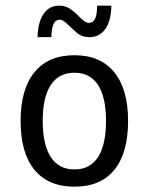

<svg xmlns="http://www.w3.org/2000/svg" viewBox="-20 -665 540 696"><path d="M250 -401.4Q193.4 -401.4 164.1 -356.9Q134.8 -312.5 134.8 -226.6Q134.8 -140.6 164.1 -95.7Q193.4 -50.8 250 -50.8Q306.6 -50.8 335.4 -95.7Q364.3 -140.6 364.3 -226.6Q364.3 -312.5 335.4 -356.9Q306.6 -401.4 250 -401.4ZM250 -464.8Q343.8 -464.8 394 -403.3Q444.3 -341.8 444.3 -226.6Q444.3 -110.4 394.5 -49.3Q344.7 11.7 250 11.7Q155.3 11.7 105 -49.3Q54.7 -110.4 54.7 -226.6Q54.7 -341.8 105 -403.3Q155.3 -464.8 250 -464.8ZM248 -555.7 224.6 -577.1Q216.8 -585 209.5 -589.4Q202.1 -593.8 197.3 -593.8Q181.6 -593.8 174.3 -578.6Q167 -563.5 166 -530.3H116.2Q117.2 -584 137.7 -614.3Q158.2 -644.5 194.3 -644.5Q210.9 -644.5 223.6 -638.7Q236.3 -632.8 251 -620.1L274.4 -597.7Q283.2 -588.9 290 -585.4Q296.9 -582 301.8 -582Q317.4 -582 324.7 -597.2Q332 -612.3 332 -644.5H383.8Q382.8 -589.8 361.8 -560.1Q340.8 -530.3 304.7 -530.3Q288.1 -530.3 275.4 -535.6Q262.7 -541 248 -555.7Z"/></svg>

Font: BabelStone Coelbren y Beirdd
Style: Regular
Weight: 400
Designer: Andrew West
Foundry: BabelStone
Version: Version 1.00;September 27, 2022